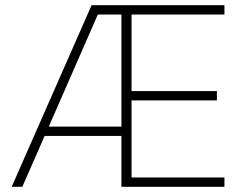

<svg xmlns="http://www.w3.org/2000/svg" viewBox="-20 -720 945 740"><path d="M487 -664V-369H816V-333H487V-36H845V0H448V-196H152L66 0H25L333 -700H845V-664ZM448 -232V-664H357L168 -232Z"/></svg>

Font: Chakra Petch ExtraLight
Style: Regular
Weight: 275
Designer: Katatrad Aksorn Co.,Ltd.
Foundry: Cadson Demak Co.,Ltd.
Version: Version 1.000; ttfautohint (v1.6)